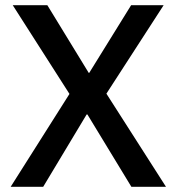

<svg xmlns="http://www.w3.org/2000/svg" viewBox="-20 -718 679 738"><path d="M618 0H485L316 -278H313L146 0H21L247 -357L29 -698H162L321 -438H323L484 -698H609L389 -358Z"/></svg>

Font: IBM Plex Sans Thai Looped Medium
Style: Regular
Weight: 500
Designer: Mike Abbink, Paul van der Laan, Pieter van Rosmalen, Ben Mitchell, Mark Frömberg
Foundry: Bold Monday
Version: Version 1.1